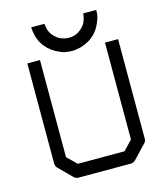

<svg xmlns="http://www.w3.org/2000/svg" viewBox="-106 -823 705 850"><g transform="rotate(-15 246.0 -398.5)"><path d="M118 -747H178Q180 -733 182 -724Q185 -713 191 -702Q195 -695 205 -685Q214.5 -675.5 224 -670Q232 -665.5 246 -662Q256.5 -659 268 -659Q280.5 -659 291 -662Q301.5 -665 312 -671Q321.5 -676.5 330 -685Q338.5 -693.5 344 -703Q349.5 -712.5 353 -727Q356 -737.5 356 -747H416Q416 -724 411 -709Q404.5 -689.5 396 -674Q386.5 -656.5 373 -643Q358.5 -628.5 343 -620Q326.5 -611 307 -605Q283 -599 270 -599Q248.5 -599 231 -603Q216.5 -606.5 195 -618Q178.5 -627 163 -641Q146 -658 139 -671Q128.5 -687.5 124 -707Q118 -731 118 -747ZM60 -597H118V-152L161 -110H375L416 -153V-597H476V-141Q476 -129 468 -121L410 -60Q400 -50 388 -50H148Q136 -50 127 -59L68 -118Q60 -126 60 -139Z"/></g></svg>

Font: IBM 3270 Semi-Condensed
Style: Condensed
Weight: 400
Monospace: yes
Version: Version 2.3.1